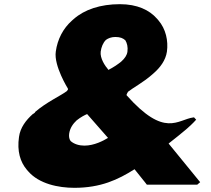

<svg xmlns="http://www.w3.org/2000/svg" viewBox="-20 -872 1012 919"><path d="M347 -296C367 -312 387 -322 397 -326L497 -212C476 -199 431 -175 384 -175C359 -175 335 -182 318 -197C312 -205 309 -217 311 -232C315 -260 330 -280 347 -296ZM560 -577C543 -563 520 -548 498 -537V-539C483 -556 458 -593 462 -625C465 -647 473 -667 487 -681C498 -689 513 -695 532 -695C556 -695 569 -689 580 -679C588 -666 593 -647 590 -625C588 -608 577 -592 560 -577ZM586 -416C584 -419 593 -433 593 -433C617 -452 666 -478 707 -514L715 -521C746 -548 773 -583 779 -625C786 -677 774 -733 738 -775L731 -783C695 -824 637 -852 554 -852C460 -852 384 -826 333 -781L325 -774C282 -736 255 -684 247 -625C237 -557 305 -448 305 -448C306 -444 306 -443 300 -436C273 -415 202 -383 148 -336C147 -335 149 -335 148 -334C145 -331 142 -329 139 -327H138C104 -297 77 -261 71 -217C61 -148 77 -97 108 -60L115 -52C167 8 259 27 336 27C462 27 545 -12 624 -62L676 3L683 12H924L938 0L787 -185C823 -214 846 -231 870 -252L878 -259C905 -283 915 -295 915 -295L919 -299L909 -310H906C830 -300 769 -210 586 -416Z"/></svg>

Font: Hussar Woodtype
Style: UltraObl
Weight: 900
Foundry: Cannot Into Space Fonts
Version: Version 1.07